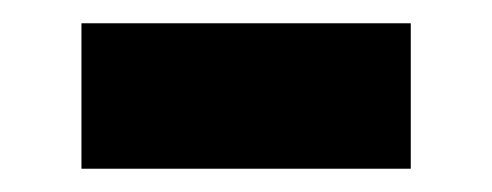

<svg xmlns="http://www.w3.org/2000/svg" viewBox="-20 -372 423 165"><path d="M50 -227H333V-352H50Z"/></svg>

Font: Noto Sans T Chinese Black
Style: Bold
Weight: 900
Designer: Ryoko NISHIZUKA (kana & ideographs); Paul D. Hunt (Latin, Greek & Cyrillic); Wenlong ZHANG (bopomofo); Sandoll Communica
Foundry: Adobe Systems Incorporated
Version: Version 1.000;PS 1;hotconv 1.0.78;makeotf.lib2.5.61930